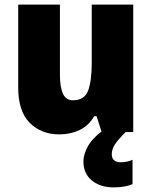

<svg xmlns="http://www.w3.org/2000/svg" viewBox="-20 -573 658 833"><path d="M558 -553V0H421L399 -69H389Q365 -28 325.5 -9Q286 10 237 10Q159 10 109 -40Q59 -90 59 -193V-553H240V-249Q240 -195 253 -166.5Q266 -138 297 -138Q347 -138 362.5 -180.5Q378 -223 378 -300V-553ZM465 96Q465 131 504 131Q517 131 531.5 128Q546 125 555 120V226Q541 232 520.5 236Q500 240 474 240Q415 240 378.5 210Q342 180 342 128Q342 94 364 57Q386 20 447 -22L525 0Q492 33 478.5 53.5Q465 74 465 96Z"/></svg>

Font: Noto Sans Malayalam SemiCondensed Black
Style: Regular
Weight: 900
Width: 4
Designer: Jelle Bosma - Monotype Design Team
Foundry: Monotype Imaging Inc.
Version: Version 2.104; ttfautohint (v1.8.4.7-5d5b)